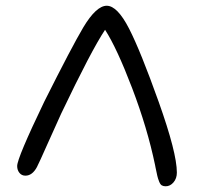

<svg xmlns="http://www.w3.org/2000/svg" viewBox="-20 -629 698 671"><path d="M68.8 -15.1Q55.7 -15.1 47.9 -24.9Q40 -34.7 40 -48.8Q40 -76.7 134.8 -273.9Q231 -465.8 271 -533.2Q316.4 -608.9 353 -608.9Q390.1 -608.9 431.2 -528.8Q471.2 -450.7 534.7 -272.7Q598.1 -94.7 598.1 -25.9Q598.1 -5.4 586.4 8.3Q574.7 22 559.1 22Q550.8 22 545.4 18.8Q540 15.6 535.9 4.9Q531.7 -5.9 529.8 -14.4Q527.8 -22.9 523.4 -44.4Q522.5 -49.3 522 -51.8Q495.1 -181.2 441.7 -321.3Q388.2 -461.4 347.2 -524.9Q299.3 -453.1 193.8 -231.9Q170.4 -181.2 144.3 -122.1Q118.2 -63 108.9 -44.9Q92.8 -15.1 68.8 -15.1Z"/></svg>

Font: Shantell Sans Irregular Bouncy
Style: Regular
Weight: 300
Designer: Stephen Nixon, Anya Danilova, Shantell Martin
Foundry: Arrow Type
Version: Version 1.006;[9816181b4]